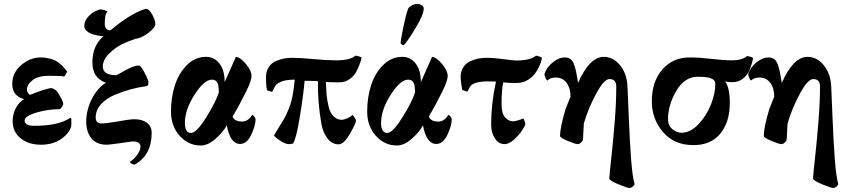

<svg xmlns="http://www.w3.org/2000/svg" viewBox="-20 -726 4307 971"><path d="M304.7 -338.9Q293.9 -342.8 228.5 -342.8Q173.8 -342.8 145 -320.8Q116.2 -298.8 116.2 -271.5Q116.2 -266.6 118.2 -262.2Q120.1 -257.8 121.6 -255.9Q123 -253.9 126.5 -250.5Q129.9 -247.1 130.9 -246.1Q217.8 -280.3 241.2 -280.3Q246.1 -280.3 262.7 -269.5Q271.5 -261.7 285.6 -236.3Q299.8 -210.9 299.8 -199.2Q299.8 -195.3 293 -184.6Q286.1 -173.8 280.3 -173.8Q220.7 -173.8 162.6 -156.2Q104.5 -138.7 104.5 -116.2Q104.5 -89.8 153.3 -89.8Q276.4 -89.8 335 -129.9Q340.8 -129.9 340.8 -122.1Q340.8 -87.9 339.8 -85Q327.1 -47.9 286.1 -21Q245.1 5.9 187.5 5.9Q124 5.9 84 -26.9Q43.9 -59.6 43.9 -112.3Q43.9 -149.4 60.1 -179.7Q76.2 -210 102.5 -224.6Q42 -240.2 42 -301.8Q42 -357.4 86.9 -396.5Q131.8 -435.5 186.5 -435.5Q207 -435.5 225.6 -431.2Q244.1 -426.8 255.9 -421.4Q267.6 -416 279.3 -406.7Q291 -397.5 296.4 -392.1Q301.8 -386.7 309.6 -377Q317.4 -367.2 318.4 -366.2Q320.3 -359.4 304.7 -338.9Z M463.9 -131.8Q463.9 -101.6 495.1 -101.6Q513.7 -101.6 572.3 -111.3Q634.8 -123 660.2 -123Q699.2 -123 723.1 -105Q747.1 -86.9 747.1 -54.7Q747.1 58.6 661.1 106.4Q655.3 106.4 646.5 102.5Q637.7 98.6 637.7 91.8Q652.3 84 671.4 60.1Q690.4 36.1 690.4 15.6Q690.4 -10.7 652.3 -10.7Q645.5 -10.7 587.9 -2Q533.2 5.9 519.5 5.9Q468.8 5.9 442.4 -26.4Q416 -58.6 416 -110.4Q416 -168 443.4 -223.6Q470.7 -279.3 515.6 -307.6Q447.3 -331.1 447.3 -410.2Q447.3 -496.1 503.9 -543Q500 -543 493.2 -543.5Q486.3 -543.9 469.7 -547.4Q453.1 -550.8 440.4 -555.7Q427.7 -560.5 417 -570.8Q406.2 -581.1 406.2 -594.7Q406.2 -620.1 425.3 -640.6Q444.3 -661.1 460 -668.5Q475.6 -675.8 486.3 -678.7Q495.1 -678.7 509.3 -674.3Q523.4 -669.9 523.4 -666Q509.8 -659.2 509.8 -604.5Q509.8 -585.9 520.5 -578.1Q531.2 -570.3 541 -574.2Q638.7 -657.2 716.8 -681.6Q734.4 -681.6 750 -652.3Q765.6 -623 765.6 -603.5Q765.6 -586.9 731 -560.1Q696.3 -533.2 664.1 -529.3Q630.9 -518.6 598.1 -502.9Q565.4 -487.3 532.7 -455.6Q500 -423.8 500 -389.6Q500 -345.7 569.3 -345.7Q577.1 -349.6 594.2 -359.4Q611.3 -369.1 619.6 -373.5Q627.9 -377.9 640.6 -383.8Q653.3 -389.6 663.6 -392.1Q673.8 -394.5 682.6 -394.5Q692.4 -394.5 711.4 -357.9Q730.5 -321.3 730.5 -310.5Q730.5 -302.7 730 -300.3Q729.5 -297.9 729.5 -296.4Q729.5 -294.9 726.1 -293.5Q722.7 -292 719.7 -290Q681.6 -285.2 643.1 -274.9Q604.5 -264.6 561 -246.6Q517.6 -228.5 490.7 -198.7Q463.9 -168.9 463.9 -131.8Z M1156.2 -136.7Q1166 -111.3 1204.1 -111.3Q1222.7 -111.3 1236.3 -122.6Q1250 -133.8 1254.9 -145.5Q1260.7 -143.6 1266.6 -135.3Q1272.5 -127 1272.5 -123Q1272.5 -90.8 1250.5 -44.4Q1228.5 2 1194.3 2Q1144.5 2 1127 -91.8Q1107.4 -56.6 1069.3 -23.4Q1031.2 9.8 995.1 9.8Q932.6 9.8 888.7 -39.1Q844.7 -87.9 844.7 -162.1Q844.7 -232.4 864.3 -293.9Q883.8 -355.5 925.3 -397Q966.8 -438.5 1022.5 -438.5Q1063.5 -438.5 1089.8 -404.8Q1116.2 -371.1 1116.2 -310.5Q1168.9 -428.7 1172.9 -438.5Q1195.3 -436.5 1223.6 -402.3Q1252 -368.2 1252 -341.8Q1252 -318.4 1225.6 -264.6Q1188.5 -189.5 1156.2 -136.7ZM1051.8 -323.2Q1012.7 -323.2 963.9 -247.1Q915 -170.9 915 -104.5Q915 -53.7 946.3 -53.7Q973.6 -53.7 1022.5 -131.8Q1071.3 -210 1086.9 -258.8Q1085.9 -283.2 1084 -294.4Q1082 -305.7 1074.2 -314.5Q1066.4 -323.2 1051.8 -323.2Z M1470.7 -323.2Q1428.7 -323.2 1405.3 -314Q1381.8 -304.7 1375.5 -295.9Q1369.1 -287.1 1357.4 -262.7Q1354.5 -259.8 1331.1 -269.5Q1325.2 -284.2 1325.2 -335Q1325.2 -365.2 1338.9 -386.2Q1352.5 -407.2 1375 -417Q1397.5 -426.8 1417 -430.2Q1436.5 -433.6 1458 -433.6Q1502 -433.6 1565.4 -427.2Q1628.9 -420.9 1682.6 -420.9Q1750 -420.9 1777.3 -444.3Q1782.2 -444.3 1794.9 -440.9Q1807.6 -437.5 1808.6 -434.6Q1808.6 -429.7 1802.7 -412.1Q1796.9 -394.5 1785.6 -370.1Q1774.4 -345.7 1750.5 -327.6Q1726.6 -309.6 1696.3 -309.6Q1654.3 -309.6 1627.9 -311.5Q1628.9 -297.9 1629.9 -280.3Q1630.9 -262.7 1630.9 -256.8Q1630.9 -251 1632.3 -239.7Q1633.8 -228.5 1635.7 -217.8Q1637.7 -207 1641.6 -188.5Q1649.4 -153.3 1668 -136.7Q1686.5 -120.1 1707 -120.1Q1719.7 -120.1 1737.8 -128.4Q1755.9 -136.7 1762.7 -145.5Q1765.6 -143.6 1772.9 -131.8Q1780.3 -120.1 1780.3 -116.2Q1780.3 -102.5 1749.5 -49.3Q1718.8 3.9 1693.4 3.9Q1658.2 3.9 1635.7 -26.4Q1613.3 -56.6 1605.5 -98.6Q1585.9 -211.9 1587.9 -315.4Q1570.3 -317.4 1554.7 -316.9Q1539.1 -316.4 1520.5 -317.4Q1514.6 -246.1 1496.1 -133.8Q1477.5 -21.5 1461.9 0Q1450.2 2.9 1440.4 2.9Q1422.9 2.9 1394.5 -16.1Q1366.2 -35.2 1366.2 -42Q1375 -57.6 1394 -87.9Q1413.1 -118.2 1420.9 -132.8Q1428.7 -147.5 1440.4 -175.8Q1452.1 -204.1 1459 -239.3Q1465.8 -274.4 1470.7 -323.2Z M2088.9 -706.1Q2103.5 -706.1 2113.3 -699.2Q2123 -692.4 2123 -683.6Q2123 -652.3 2081.5 -584Q2040 -515.6 2024.4 -500Q2022.5 -498 2019.5 -498Q2016.6 -498 2011.2 -502Q2005.9 -505.9 2005.9 -509.8Q2005.9 -520.5 2018.6 -583Q2031.2 -645.5 2043.9 -681.6Q2046.9 -689.5 2061.5 -697.8Q2076.2 -706.1 2088.9 -706.1ZM2148.4 -136.7Q2158.2 -111.3 2196.3 -111.3Q2214.8 -111.3 2228.5 -122.6Q2242.2 -133.8 2247.1 -145.5Q2252.9 -143.6 2258.8 -135.3Q2264.6 -127 2264.6 -123Q2264.6 -90.8 2242.7 -44.4Q2220.7 2 2186.5 2Q2136.7 2 2119.1 -91.8Q2099.6 -56.6 2061.5 -23.4Q2023.4 9.8 1987.3 9.8Q1924.8 9.8 1880.9 -39.1Q1836.9 -87.9 1836.9 -162.1Q1836.9 -232.4 1856.4 -293.9Q1876 -355.5 1917.5 -397Q1959 -438.5 2014.6 -438.5Q2055.7 -438.5 2082 -404.8Q2108.4 -371.1 2108.4 -310.5Q2161.1 -428.7 2165 -438.5Q2187.5 -436.5 2215.8 -402.3Q2244.1 -368.2 2244.1 -341.8Q2244.1 -318.4 2217.8 -264.6Q2180.7 -189.5 2148.4 -136.7ZM2043.9 -323.2Q2004.9 -323.2 1956.1 -247.1Q1907.2 -170.9 1907.2 -104.5Q1907.2 -53.7 1938.5 -53.7Q1965.8 -53.7 2014.6 -131.8Q2063.5 -210 2079.1 -258.8Q2078.1 -283.2 2076.2 -294.4Q2074.2 -305.7 2066.4 -314.5Q2058.6 -323.2 2043.9 -323.2Z M2453.1 -314.5Q2412.1 -314.5 2390.6 -308.1Q2369.1 -301.8 2361.8 -293.5Q2354.5 -285.2 2343.8 -262.7Q2342.8 -261.7 2317.4 -271.5Q2316.4 -275.4 2313 -301.3Q2309.6 -327.1 2309.6 -335Q2309.6 -365.2 2323.2 -386.2Q2336.9 -407.2 2359.4 -417Q2381.8 -426.8 2401.4 -430.2Q2420.9 -433.6 2442.4 -433.6Q2476.6 -433.6 2526.4 -426.8Q2576.2 -419.9 2589.8 -419.9Q2661.1 -419.9 2690.4 -444.3Q2695.3 -444.3 2707.5 -440.4Q2719.7 -436.5 2720.7 -433.6Q2720.7 -430.7 2717.8 -418.9Q2714.8 -407.2 2706.5 -389.2Q2698.2 -371.1 2686 -354.5Q2673.8 -337.9 2653.3 -324.2Q2632.8 -310.5 2608.4 -307.6Q2579.1 -303.7 2525.4 -309.6Q2516.6 -278.3 2516.6 -198.2Q2516.6 -151.4 2534.7 -131.8Q2552.7 -112.3 2575.2 -112.3Q2584 -112.3 2602.5 -118.2Q2621.1 -124 2626 -127Q2628.9 -125 2632.8 -113.3Q2636.7 -101.6 2636.7 -97.7Q2636.7 -91.8 2621.6 -68.4Q2606.4 -44.9 2580.6 -21Q2554.7 2.9 2531.2 2.9Q2502 2.9 2482.9 -25.9Q2463.9 -54.7 2463.9 -94.7Q2463.9 -204.1 2488.3 -313.5Q2475.6 -314.5 2453.1 -314.5Z M2747.1 -318.4Q2743.2 -321.3 2738.3 -333.5Q2733.4 -345.7 2733.4 -351.6Q2744.1 -384.8 2774.9 -410.2Q2805.7 -435.5 2836.9 -435.5Q2853.5 -435.5 2865.2 -426.8Q2877 -418 2883.8 -397.9Q2890.6 -377.9 2893.6 -363.8Q2896.5 -349.6 2901.4 -319.3Q2902.3 -310.5 2903.3 -306.6Q2961.9 -438.5 3033.2 -438.5Q3080.1 -438.5 3114.7 -397.5Q3149.4 -356.4 3153.3 -291Q3154.3 -275.4 3159.7 -140.6Q3165 -5.9 3171.9 82.5Q3178.7 170.9 3189.5 206.1Q3177.7 224.6 3163.1 224.6Q3152.3 224.6 3106.4 205.6Q3060.5 186.5 3061.5 175.8Q3062.5 153.3 3071.8 69.8Q3081.1 -13.7 3088.9 -111.3Q3096.7 -209 3096.7 -288.1Q3096.7 -326.2 3062.5 -326.2Q3035.2 -326.2 2995.6 -253.4Q2956.1 -180.7 2932.6 -101.6Q2932.6 -88.9 2931.2 -74.7Q2929.7 -60.5 2929.7 -48.8Q2929.7 -26.4 2926.8 -15.6Q2915 2.9 2901.4 2.9Q2890.6 2.9 2851.6 -13.2Q2812.5 -29.3 2812.5 -38.1Q2812.5 -83 2840.8 -175.8L2865.2 -237.3Q2865.2 -280.3 2845.2 -307.1Q2825.2 -334 2789.1 -334Q2764.6 -334 2747.1 -318.4Z M3684.6 -310.5Q3666 -309.6 3647.5 -314.5Q3670.9 -280.3 3670.9 -207Q3670.9 -107.4 3622.1 -49.3Q3573.2 8.8 3486.3 7.8Q3389.6 7.8 3333 -58.1Q3276.4 -124 3276.4 -214.8Q3276.4 -313.5 3330.1 -375Q3383.8 -436.5 3470.7 -435.5Q3516.6 -435.5 3578.1 -428.2Q3639.6 -420.9 3682.6 -420.9Q3732.4 -420.9 3757.8 -442.4Q3762.7 -442.4 3774.9 -439Q3787.1 -435.5 3788.1 -432.6Q3788.1 -426.8 3783.7 -410.2Q3779.3 -393.6 3769.5 -369.6Q3759.8 -345.7 3737.3 -328.1Q3714.8 -310.5 3684.6 -310.5ZM3508.8 -337.9Q3442.4 -337.9 3400.4 -266.6Q3358.4 -195.3 3358.4 -123Q3358.4 -90.8 3380.4 -72.8Q3402.3 -54.7 3426.8 -54.7Q3471.7 -54.7 3512.7 -98.1Q3553.7 -141.6 3575.7 -198.2Q3597.7 -254.9 3597.7 -301.8Q3597.7 -322.3 3572.3 -331.1Q3553.7 -337.9 3508.8 -337.9Z M3777.3 -318.4Q3773.4 -321.3 3768.6 -333.5Q3763.7 -345.7 3763.7 -351.6Q3774.4 -384.8 3805.2 -410.2Q3835.9 -435.5 3867.2 -435.5Q3883.8 -435.5 3895.5 -426.8Q3907.2 -418 3914.1 -397.9Q3920.9 -377.9 3923.8 -363.8Q3926.8 -349.6 3931.6 -319.3Q3932.6 -310.5 3933.6 -306.6Q3992.2 -438.5 4063.5 -438.5Q4110.4 -438.5 4145 -397.5Q4179.7 -356.4 4183.6 -291Q4184.6 -275.4 4189.9 -140.6Q4195.3 -5.9 4202.1 82.5Q4209 170.9 4219.7 206.1Q4208 224.6 4193.4 224.6Q4182.6 224.6 4136.7 205.6Q4090.8 186.5 4091.8 175.8Q4092.8 153.3 4102.1 69.8Q4111.3 -13.7 4119.1 -111.3Q4127 -209 4127 -288.1Q4127 -326.2 4092.8 -326.2Q4065.4 -326.2 4025.9 -253.4Q3986.3 -180.7 3962.9 -101.6Q3962.9 -88.9 3961.4 -74.7Q3960 -60.5 3960 -48.8Q3960 -26.4 3957 -15.6Q3945.3 2.9 3931.6 2.9Q3920.9 2.9 3881.8 -13.2Q3842.8 -29.3 3842.8 -38.1Q3842.8 -83 3871.1 -175.8L3895.5 -237.3Q3895.5 -280.3 3875.5 -307.1Q3855.5 -334 3819.3 -334Q3794.9 -334 3777.3 -318.4Z"/></svg>

Font: Crimson
Style: Bold
Weight: 700
Version: Version 0.8 ; ttfautohint (v1.00) -l 8 -r 50 -G 200 -x 14 -D